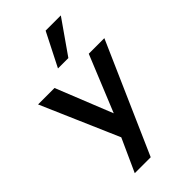

<svg xmlns="http://www.w3.org/2000/svg" viewBox="-285 -838 1098 1098"><g transform="rotate(-45 264.0 -288.5)"><path d="M109 180 211 -45V7L-4 -489H129L281 -110H251L406 -489H532L238 180ZM222 -554 325 -757H448L306 -554Z"/></g></svg>

Font: NunitoSans3
Style: Bold
Weight: 700
Designer: Vernon Adams
Foundry: Vernon Adams
Version: Version 3.101;gftools[0.9.27]